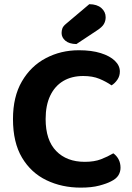

<svg xmlns="http://www.w3.org/2000/svg" viewBox="-20 -858 616 895"><path d="M538.7 -524.7Q538.7 -503.1 527 -486.3Q515.3 -469.4 500 -460.1Q475 -477.4 443.4 -490.6Q411.8 -503.7 367.9 -503.7Q314 -503.7 274.7 -480.3Q235.5 -456.9 214.1 -412.1Q192.7 -367.2 192.7 -303Q192.7 -204.9 241.8 -154.2Q291 -103.6 375.2 -103.6Q419.4 -103.6 450.9 -115.7Q482.4 -127.9 508.2 -143.3Q523.1 -133 532.5 -115.7Q541.8 -98.5 541.8 -75.9Q541.8 -56.7 531.7 -40.5Q521.6 -24.2 497.2 -12.4Q477.8 -2.1 442.8 7.2Q407.7 16.6 356.4 16.6Q268.4 16.6 196.7 -17.9Q124.9 -52.3 82.7 -123Q40.5 -193.7 40.5 -303Q40.5 -407.3 82.1 -478.6Q123.6 -550 193.7 -586.9Q263.7 -623.8 347.7 -623.8Q407 -623.8 449.7 -610.4Q492.4 -597 515.5 -574.6Q538.7 -552.2 538.7 -524.7ZM287.5 -746.7 396.2 -838.5Q432.4 -838.2 452.4 -820.6Q472.5 -803 472.5 -777.6Q472.5 -760.1 464.1 -745.7Q455.8 -731.4 431.8 -715.9L336.2 -652.6Q302.3 -653.2 284.7 -668.3Q267.1 -683.4 267.1 -703.9Q267.1 -715.4 270.7 -725.6Q274.4 -735.8 287.5 -746.7Z"/></svg>

Font: Baloo Bhaina 2
Style: Regular
Weight: 400
Designer: Yesha Goshar, Manish Minz, Shuchita Grover and Ek Type
Foundry: Ek Type
Version: Version 1.700